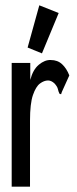

<svg xmlns="http://www.w3.org/2000/svg" viewBox="-20 -702 290 723"><path d="M24 -465H94V-401Q104 -440 126.5 -458.5Q149 -477 171 -476Q197 -476 214 -460Q231 -444 241 -418L213 -356L210 -347L204 -349Q200 -357 198 -366.5Q196 -376 185 -388Q173 -399 161 -399Q146 -399 130.5 -387.5Q115 -376 104 -344Q93 -312 93 -248V1H24ZM138 -501 84 -523 128 -682 201 -653Z"/></svg>

Font: Inconsolata UltraCondensed Bold
Style: Regular
Weight: 700
Width: 1
Monospace: yes
Designer: Raph Levien, Cyreal, Brenton Simpson
Foundry: Raph Levien, Cyreal, Google
Version: Version 3.001; ttfautohint (v1.8.2.53-6de2)